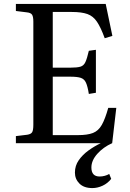

<svg xmlns="http://www.w3.org/2000/svg" viewBox="-20 -730 665 979"><path d="M451 229Q408 229 385 206Q362 183 362 150Q362 115 381.5 87Q401 59 431.5 37Q462 15 494 0H61V-36L119 -43Q138 -46 144 -56Q150 -66 150 -94V-620Q150 -645 143.5 -655Q137 -665 117 -667L61 -674V-710H519L553 -547L514 -535Q494 -590 474.5 -619Q455 -648 425.5 -658.5Q396 -669 346 -669H249V-385H339Q373 -385 390 -390Q407 -395 415.5 -413.5Q424 -432 433 -471L469 -476V-257L433 -251Q427 -289 418.5 -308Q410 -327 392 -333Q374 -339 339 -339H249V-41H377Q426 -41 454 -52Q482 -63 499 -93Q516 -123 532 -180H573L552 0Q507 20 476.5 54Q446 88 446 124Q446 170 488 170Q501 170 514 166.5Q527 163 537 157L547 182Q529 205 503 217Q477 229 451 229Z"/></svg>

Font: Literata 36pt
Style: Regular
Weight: 400
Designer: Latin by Veronika Burian and Jose Scaglione. Greek by Irene Vlachou. Cyrillic by Vera Evstafieva.
Foundry: TypeTogether
Version: Version 3.002